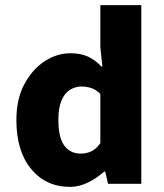

<svg xmlns="http://www.w3.org/2000/svg" viewBox="-20 -718 640 750"><path d="M254 12Q159 12 101.5 -58Q44 -128 44 -249Q44 -331 75 -389Q106 -447 154 -478.5Q202 -510 255 -510Q296 -510 324.5 -496.5Q353 -483 376 -458H380L372 -533V-698H532V0H402L391 -48H387Q360 -23 324.5 -5.5Q289 12 254 12ZM295 -118Q318 -118 337 -127Q356 -136 372 -159V-351Q355 -368 336.5 -374Q318 -380 298 -380Q274 -380 253 -367Q232 -354 220 -325Q208 -296 208 -251Q208 -181 231 -149.5Q254 -118 295 -118Z"/></svg>

Font: Source Code Pro ExtraBold
Style: Regular
Weight: 800
Monospace: yes
Designer: Paul D. Hunt, Teo Tuominen
Foundry: Adobe Systems Incorporated
Version: Version 1.018;hotconv 1.0.116;makeotfexe 2.5.65601